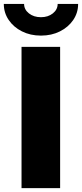

<svg xmlns="http://www.w3.org/2000/svg" viewBox="-66 -969 423 989"><path d="M243.7 -727.5V0H44.9V-727.5ZM145 -785.6Q90.3 -785.6 47.1 -807.4Q3.9 -829.1 -21.2 -866.2Q-46.4 -903.3 -46.4 -948.7H58.1Q58.1 -919.9 83 -900.1Q107.9 -880.4 145 -880.4Q181.6 -880.4 206.3 -900.1Q231 -919.9 231 -948.7H336.4Q336.4 -903.3 311.3 -866.2Q286.1 -829.1 242.9 -807.4Q199.7 -785.6 145 -785.6Z"/></svg>

Font: Inter 18pt Black
Style: Regular
Weight: 900
Designer: Rasmus Andersson
Foundry: rsms
Version: Version 4.001;git-66647c0bb